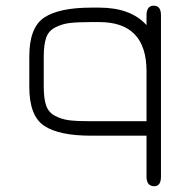

<svg xmlns="http://www.w3.org/2000/svg" viewBox="-20 -477 669 675"><path d="M133.8 -277.3V-172.9Q133.8 -130.9 142.1 -106.4Q150.4 -82 173.3 -69.8Q196.3 -57.6 223.1 -54.2Q250 -50.8 299.8 -50.8H495.1V-226.6Q495.1 -399.4 329.1 -399.4H300.8Q251 -399.4 224.1 -396Q197.3 -392.6 173.8 -380.4Q150.4 -368.2 142.1 -343.8Q133.8 -319.3 133.8 -277.3ZM83 -171.9V-278.3Q83 -380.9 135.7 -415.5Q188.5 -450.2 300.8 -450.2H329.1Q439.5 -450.2 495.1 -388.7V-422.9Q495.1 -457 520.5 -457Q545.9 -457 545.9 -423.8V143.6Q545.9 177.7 522.5 177.7Q495.1 177.7 495.1 143.6V0H299.8Q187.5 0 135.3 -34.7Q83 -69.3 83 -171.9Z"/></svg>

Font: Jura
Style: Book
Weight: 400
Version: Version 2.3